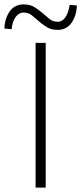

<svg xmlns="http://www.w3.org/2000/svg" viewBox="-65 -854 370 874"><path d="M97 0V-659H143V0ZM197 -718Q168 -718 148 -730.5Q128 -743 111.5 -757.5Q95 -772 79.5 -784.5Q64 -797 43 -797Q21 -797 6 -776.5Q-9 -756 -12 -721L-45 -724Q-43 -771 -20.5 -802.5Q2 -834 43 -834Q72 -834 92 -821.5Q112 -809 128.5 -794.5Q145 -780 160.5 -767.5Q176 -755 197 -755Q219 -755 233 -776Q247 -797 252 -832L285 -829Q283 -782 260.5 -750Q238 -718 197 -718Z"/></svg>

Font: CV Source Sans Light
Style: Regular
Weight: 300
Designer: Paul D. Hunt
Foundry: Adobe Systems Incorporated
Version: Version 3.001